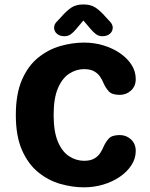

<svg xmlns="http://www.w3.org/2000/svg" viewBox="-20 -812 659 843"><path d="M349 10.5Q298 10.5 245.2 -4.5Q192.5 -19.5 148 -55.5Q103.5 -91.5 76.5 -153Q49.5 -214.5 49.5 -307Q49.5 -400 76.5 -461.8Q103.5 -523.5 148 -559.2Q192.5 -595 245.2 -610Q298 -625 349 -625Q393.5 -625 434 -612.8Q474.5 -600.5 506.8 -578.5Q539 -556.5 557.5 -527.5Q576 -498.5 576 -465Q576 -433.5 555.2 -414.5Q534.5 -395.5 506 -395.5Q471.5 -395.5 457.8 -410.8Q444 -426 435.5 -445Q429.5 -460 419.8 -474.8Q410 -489.5 393.2 -499Q376.5 -508.5 349 -508.5Q315 -508.5 284.2 -488.8Q253.5 -469 234.5 -425Q215.5 -381 215.5 -307Q215.5 -233.5 234.5 -189.2Q253.5 -145 284.2 -125.5Q315 -106 349 -106Q376.5 -106 393.2 -115.5Q410 -125 419.8 -139.8Q429.5 -154.5 435.5 -169.5Q444 -188.5 457.8 -203.8Q471.5 -219 506 -219Q534.5 -219 555.2 -199.8Q576 -180.5 576 -149.5Q576 -116 557.2 -87Q538.5 -58 506.5 -36Q474.5 -14 433.8 -1.8Q393 10.5 349 10.5ZM463 -717Q475 -704 475 -691Q475 -674.5 462.5 -663.8Q450 -653 430 -653Q413 -653 401 -662.2Q389 -671.5 378.5 -684L346 -722L314 -684Q303 -670.5 291.2 -661.8Q279.5 -653 262.5 -653Q242.5 -653 230 -663.8Q217.5 -674.5 217.5 -691Q217.5 -697 220.2 -703.8Q223 -710.5 229.5 -717L249 -738Q272.5 -765 293.5 -778.8Q314.5 -792.5 346 -792.5Q378 -792.5 398.8 -779Q419.5 -765.5 443.5 -738Z"/></svg>

Font: Sono ExtraLight Monospace
Style: Bold
Weight: 700
Version: Version 2.112